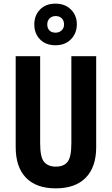

<svg xmlns="http://www.w3.org/2000/svg" viewBox="-20 -1088 611 1052"><path d="M507 -281Q507 -173 450 -114.5Q393 -56 285 -56Q179 -56 122.5 -114Q66 -172 66 -282V-780H200V-302Q200 -226 222 -200.5Q244 -175 286 -175Q330 -175 350.5 -201.5Q371 -228 371 -303V-780H507ZM284 -840Q231 -840 199.5 -872Q168 -904 168 -954Q168 -1004 199.5 -1036Q231 -1068 284 -1068Q336 -1068 368.5 -1036Q401 -1004 401 -955Q401 -906 369 -873Q337 -840 284 -840ZM285 -909Q304 -909 317.5 -921.5Q331 -934 331 -954Q331 -975 318.5 -987.5Q306 -1000 285 -1000Q265 -1000 252 -987.5Q239 -975 239 -954Q239 -934 250.5 -921.5Q262 -909 285 -909Z"/></svg>

Font: Noto Sans Malayalam UI ExtraCondensed
Style: Bold
Weight: 700
Width: 2
Designer: Jelle Bosma - Monotype Design Team
Foundry: Monotype Imaging Inc.
Version: Version 2.104; ttfautohint (v1.8.4.7-5d5b)